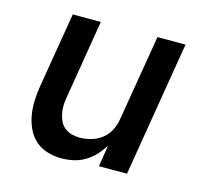

<svg xmlns="http://www.w3.org/2000/svg" viewBox="-83 -613 765 714"><g transform="rotate(15 300.0 -256.0)"><path d="M211 8Q182 8 155.5 0Q129 -8 109.5 -25.5Q90 -43 78.5 -67.5Q67 -92 62.5 -119Q58 -146 59 -174.5Q60 -203 65 -232L113 -520H221L171 -217Q168 -201 167.5 -185Q167 -169 170 -153.5Q173 -138 179.5 -124.5Q186 -111 198 -101.5Q210 -92 225 -88Q240 -84 257 -84Q278 -84 300.5 -90.5Q323 -97 341.5 -111.5Q360 -126 370.5 -147.5Q381 -169 384 -191L439 -520H547L461 0H353L366 -83Q354 -63 337.5 -45Q321 -27 300 -14.5Q279 -2 256 3Q233 8 211 8Z"/></g></svg>

Font: Iosevka Semibold Extended
Style: Italic
Weight: 600
Width: 7
Italic angle: -9°
Monospace: yes
Designer: Belleve Invis
Foundry: Belleve Invis
Version: Version 32.5.0; ttfautohint (v1.8.4)